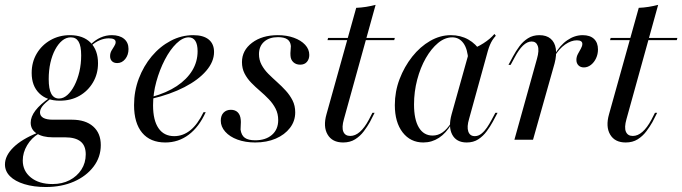

<svg xmlns="http://www.w3.org/2000/svg" viewBox="-50 -569 2779 782"><path d="M136.3 192.7Q87.1 192.7 49.2 181Q11.3 169.4 -9.3 148.8Q-29.8 128.2 -29.8 100.8Q-29.8 65.3 4.4 31.5Q38.7 -2.4 103.2 -28.2L108.1 -25Q78.2 -7.3 60.5 22.6Q42.7 52.4 42.7 84.7Q42.7 127.4 75.8 154Q108.9 180.6 163.7 180.6Q203.2 180.6 233.5 164.9Q263.7 149.2 281.5 121.8Q299.2 94.4 299.2 59.7Q299.2 24.2 278.2 7.3Q257.3 -9.7 214.5 -9.7H164.5Q124.2 -9.7 99.6 -25.4Q75 -41.1 75 -69.4Q75 -93.5 94.4 -119Q113.7 -144.4 152.4 -171L157.3 -167.7Q132.3 -149.2 122.6 -136.3Q112.9 -123.4 112.9 -111.3Q112.9 -96.8 126.2 -89.1Q139.5 -81.5 165.3 -81.5H242.7Q298.4 -81.5 329.4 -54Q360.5 -26.6 360.5 21.8Q360.5 71 331 109.7Q301.6 148.4 251.2 170.6Q200.8 192.7 136.3 192.7ZM193.5 -158.9Q140.3 -158.9 109.7 -189.1Q79 -219.4 79 -271.8Q79 -316.1 99.6 -350.8Q120.2 -385.5 155.6 -405.6Q191.1 -425.8 234.7 -425.8Q288.7 -425.8 319 -395.2Q349.2 -364.5 349.2 -311.3Q349.2 -267.7 328.6 -233.1Q308.1 -198.4 273.4 -178.6Q238.7 -158.9 193.5 -158.9ZM190.3 -167.7Q208.1 -167.7 224.2 -181.9Q240.3 -196 253.2 -221Q266.1 -246 273.4 -277.4Q280.6 -308.9 280.6 -343.5Q280.6 -381.5 270.2 -399.2Q259.7 -416.9 238.7 -416.9Q219.4 -416.9 203.2 -403.6Q187.1 -390.3 174.6 -366.9Q162.1 -343.5 155.2 -312.9Q148.4 -282.3 148.4 -246.8Q148.4 -206.5 158.9 -187.1Q169.4 -167.7 190.3 -167.7ZM427.4 -312.1Q413.7 -312.1 406 -319.8Q398.4 -327.4 398.4 -340.3Q398.4 -352.4 404 -362.5Q409.7 -372.6 415.3 -381Q421 -389.5 421 -397.6Q421 -405.6 413.7 -409.3Q406.5 -412.9 392.7 -412.9Q375 -412.9 356.5 -405.2Q337.9 -397.6 321 -382.3L318.5 -387.1Q337.9 -406.5 359.7 -416.1Q381.5 -425.8 405.6 -425.8Q437.1 -425.8 455.2 -410.9Q473.4 -396 473.4 -369.4Q473.4 -345.2 460.1 -328.6Q446.8 -312.1 427.4 -312.1Z M623.4 11.3Q562.1 11.3 529 -28.2Q496 -67.7 496 -141.1Q496 -197.6 515.3 -248.8Q534.7 -300 568.1 -339.9Q601.6 -379.8 645.2 -402.8Q688.7 -425.8 737.1 -425.8Q778.2 -425.8 800 -408.1Q821.8 -390.3 821.8 -357.3Q821.8 -317.7 789.9 -280.6Q758.1 -243.5 701.2 -214.1Q644.4 -184.7 568.5 -166.9V-174.2Q629 -191.1 670.2 -218.5Q711.3 -246 733.1 -281.9Q754.8 -317.7 754.8 -360.5Q754.8 -387.9 745.6 -402.4Q736.3 -416.9 718.5 -416.9Q694.4 -416.9 668.5 -391.9Q642.7 -366.9 621.4 -325.8Q600 -284.7 586.7 -236.3Q573.4 -187.9 573.4 -140.3Q573.4 -79 595.6 -46.8Q617.7 -14.5 659.7 -14.5Q695.2 -14.5 725 -38.3Q754.8 -62.1 779 -112.1H787.9Q760.5 -51.6 718.5 -20.2Q676.6 11.3 623.4 11.3Z M989.5 11.3Q949.2 11.3 917.3 -0.4Q885.5 -12.1 867.3 -32.7Q849.2 -53.2 849.2 -77.4Q849.2 -98.4 860.5 -110.1Q871.8 -121.8 890.3 -121.8Q908.1 -121.8 918.5 -111.3Q929 -100.8 930.6 -80.6Q931.5 -72.6 930.6 -61.3Q929.8 -50 929.8 -41.1Q933.1 -17.7 947.2 -7.7Q961.3 2.4 989.5 2.4Q1032.3 2.4 1057.7 -19.8Q1083.1 -41.9 1083.1 -79.8Q1083.1 -105.6 1072.6 -126.2Q1062.1 -146.8 1045.2 -164.5Q1028.2 -182.3 1009.3 -198.4Q990.3 -214.5 973.4 -231.9Q956.5 -249.2 946 -269.8Q935.5 -290.3 935.5 -316.1Q935.5 -363.7 976.6 -394.8Q1017.7 -425.8 1081.5 -425.8Q1117.7 -425.8 1146.8 -415.3Q1175.8 -404.8 1192.7 -386.7Q1209.7 -368.5 1209.7 -345.2Q1209.7 -328.2 1200 -316.9Q1190.3 -305.6 1172.6 -305.6Q1155.6 -305.6 1144.8 -315.7Q1133.9 -325.8 1133.1 -342.7Q1132.3 -352.4 1133.5 -362.9Q1134.7 -373.4 1134.7 -381.5Q1133.1 -400 1120.2 -408.9Q1107.3 -417.7 1082.3 -417.7Q1046.8 -417.7 1025.8 -399.2Q1004.8 -380.6 1004.8 -348.4Q1004.8 -325 1015.3 -305.2Q1025.8 -285.5 1042.7 -268.5Q1059.7 -251.6 1078.6 -234.7Q1097.6 -217.7 1114.1 -199.6Q1130.6 -181.5 1141.5 -160.1Q1152.4 -138.7 1152.4 -111.3Q1152.4 -75.8 1131 -48Q1109.7 -20.2 1073 -4.4Q1036.3 11.3 989.5 11.3Z M1347.6 11.3Q1303.2 11.3 1284.3 -21Q1265.3 -53.2 1279.8 -104L1400.8 -537.1Q1421 -537.9 1441.1 -541.1Q1461.3 -544.4 1479.8 -549.2L1350.8 -83.9Q1341.1 -50 1348.4 -32.7Q1355.6 -15.3 1376.6 -15.3Q1396.8 -15.3 1415.7 -31.9Q1434.7 -48.4 1452.4 -81.5L1466.9 -109.7H1475.8L1456.5 -71.8Q1446 -53.2 1431.5 -33.9Q1416.9 -14.5 1396.4 -1.6Q1375.8 11.3 1347.6 11.3ZM1283.9 -405.6 1286.3 -414.5H1558.1L1555.6 -405.6Z M1674.2 11.3Q1621.8 11.3 1589.9 -29.8Q1558.1 -71 1558.1 -141.1Q1558.1 -196 1577.4 -246.8Q1596.8 -297.6 1629 -338.3Q1661.3 -379 1702 -402.4Q1742.7 -425.8 1786.3 -425.8Q1825.8 -425.8 1857.3 -408.1Q1888.7 -390.3 1908.9 -358.1L1857.3 -322.6Q1854.8 -369.4 1837.5 -393.1Q1820.2 -416.9 1791.9 -416.9Q1762.1 -416.9 1734.3 -394Q1706.5 -371 1684.3 -332.3Q1662.1 -293.5 1649.2 -244.4Q1636.3 -195.2 1636.3 -143.5Q1636.3 -82.3 1656 -49.6Q1675.8 -16.9 1712.1 -16.9Q1733.9 -16.9 1752.4 -29.8Q1771 -42.7 1787.9 -69.4V-62.9Q1766.9 -26.6 1737.9 -7.7Q1708.9 11.3 1674.2 11.3ZM1850.8 11.3Q1808.9 11.3 1791.9 -20.6Q1775 -52.4 1789.5 -104L1862.9 -366.1Q1891.1 -375 1919 -392.7Q1946.8 -410.5 1963.7 -430.6L1969.4 -423.4Q1961.3 -414.5 1955.6 -405.6Q1950 -396.8 1945.6 -386.3Q1941.1 -375.8 1937.1 -362.1L1860.5 -84.7Q1850.8 -52.4 1857.3 -33.5Q1863.7 -14.5 1883.9 -14.5Q1898.4 -14.5 1910.9 -24.6Q1923.4 -34.7 1933.5 -49.6Q1943.5 -64.5 1951.6 -79.8L1967.7 -109.7H1976.6L1957.3 -73.4Q1946.8 -54 1932.3 -34.3Q1917.7 -14.5 1898 -1.6Q1878.2 11.3 1850.8 11.3Z M2045.2 0 2137.1 -329.8Q2146.8 -363.7 2140.3 -381.9Q2133.9 -400 2115.3 -400Q2097.6 -400 2080.2 -383.5Q2062.9 -366.9 2046 -334.7L2029.8 -304.8H2021L2039.5 -339.5Q2050.8 -360.5 2065.3 -380.2Q2079.8 -400 2100 -412.9Q2120.2 -425.8 2146.8 -425.8Q2175.8 -425.8 2192.7 -411.3Q2209.7 -396.8 2213.7 -371Q2217.7 -345.2 2208.9 -311.3L2121 0ZM2328.2 -294.4Q2314.5 -294.4 2306 -302.8Q2297.6 -311.3 2297.6 -325Q2297.6 -337.9 2304 -349.6Q2310.5 -361.3 2316.1 -371.4Q2321.8 -381.5 2321.8 -390.3Q2321.8 -404.8 2299.2 -404.8Q2276.6 -404.8 2252 -387.9Q2227.4 -371 2208.1 -338.7V-345.2Q2230.6 -384.7 2260.5 -405.2Q2290.3 -425.8 2323.4 -425.8Q2353.2 -425.8 2369.4 -410.5Q2385.5 -395.2 2385.5 -367.7Q2385.5 -348.4 2377.8 -331.9Q2370.2 -315.3 2356.9 -304.8Q2343.5 -294.4 2328.2 -294.4Z M2498.4 11.3Q2454 11.3 2435.1 -21Q2416.1 -53.2 2430.6 -104L2551.6 -537.1Q2571.8 -537.9 2591.9 -541.1Q2612.1 -544.4 2630.6 -549.2L2501.6 -83.9Q2491.9 -50 2499.2 -32.7Q2506.5 -15.3 2527.4 -15.3Q2547.6 -15.3 2566.5 -31.9Q2585.5 -48.4 2603.2 -81.5L2617.7 -109.7H2626.6L2607.3 -71.8Q2596.8 -53.2 2582.3 -33.9Q2567.7 -14.5 2547.2 -1.6Q2526.6 11.3 2498.4 11.3ZM2434.7 -405.6 2437.1 -414.5H2708.9L2706.5 -405.6Z"/></svg>

Font: Playfair 144pt
Style: Italic
Weight: 400
Italic angle: -15.6°
Designer: Claus Eggers Sørensen
Foundry: Claus Eggers Sørensen
Version: Version 2.001;gftools[0.9.30]